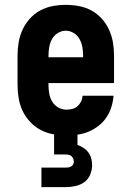

<svg xmlns="http://www.w3.org/2000/svg" viewBox="-20 -548 540 788"><path d="M252 8Q225 8 198 3Q171 -2 146.5 -15Q122 -28 103 -48.5Q84 -69 72.5 -93.5Q61 -118 56.5 -145.5Q52 -173 52 -200V-320Q52 -347 56.5 -374Q61 -401 72.5 -426Q84 -451 102.5 -471.5Q121 -492 145 -505Q169 -518 196 -523Q223 -528 250 -528Q277 -528 304 -523Q331 -518 355 -505Q379 -492 397.5 -471.5Q416 -451 427.5 -426Q439 -401 443.5 -374Q448 -347 448 -320V-207H179V-200Q179 -182 182 -164.5Q185 -147 194 -131.5Q203 -116 219 -107Q235 -98 252 -98Q265 -98 277 -101Q289 -104 298 -112Q307 -120 312.5 -131Q318 -142 319 -155H446Q444 -131 437 -108.5Q430 -86 417 -66.5Q404 -47 385 -32Q366 -17 344.5 -8Q323 1 299.5 4.5Q276 8 252 8ZM321 -313V-320Q321 -337 318 -354.5Q315 -372 306.5 -387.5Q298 -403 282.5 -412.5Q267 -422 250 -422Q233 -422 217.5 -412.5Q202 -403 193.5 -387.5Q185 -372 182 -354.5Q179 -337 179 -320V-313ZM150 220V140H250Q256 140 261.5 139Q267 138 272 135Q277 132 280 127Q283 122 283 116Q283 110 280.5 103.5Q278 97 273.5 93Q269 89 262.5 87.5Q256 86 250 86H202V0H298V47Q311 51 323 59Q335 67 343 78Q351 89 354.5 102.5Q358 116 358 130Q358 150 350 169Q342 188 326 199.5Q310 211 290 215.5Q270 220 250 220Z"/></svg>

Font: Iosevka Curly Slab Heavy
Style: Regular
Weight: 900
Monospace: yes
Designer: Belleve Invis
Foundry: Belleve Invis
Version: Version 22.1.2; ttfautohint (v1.8.4)